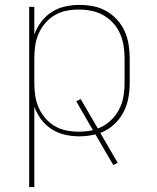

<svg xmlns="http://www.w3.org/2000/svg" viewBox="-20 -548 640 783"><path d="M99 215V-520H120V-407Q130 -435 148 -459Q166 -483 191 -499Q216 -515 245 -521.5Q274 -528 304 -528Q332 -528 360.5 -522.5Q389 -517 413.5 -503Q438 -489 457.5 -467.5Q477 -446 488.5 -420.5Q500 -395 504.5 -366.5Q509 -338 509 -310V-210Q509 -178 503 -146.5Q497 -115 482 -87.5Q467 -60 443 -38.5Q419 -17 389 -6L460 116L442 125L369 0Q353 4 336.5 6Q320 8 304 8Q274 8 245 1.5Q216 -5 191 -21Q166 -37 148 -61Q130 -85 120 -113V215ZM301 -11Q315 -11 330 -12.5Q345 -14 359 -17L291 -135L309 -144L379 -24Q406 -34 428 -53.5Q450 -73 464 -98.5Q478 -124 483 -152.5Q488 -181 488 -210V-310Q488 -336 484 -361.5Q480 -387 469.5 -411Q459 -435 441 -454.5Q423 -474 400.5 -486.5Q378 -499 352.5 -504Q327 -509 301 -509Q275 -509 250 -504Q225 -499 203 -486Q181 -473 164 -453Q147 -433 137 -409.5Q127 -386 123.5 -361Q120 -336 120 -310V-210Q120 -184 123.5 -159Q127 -134 137 -110.5Q147 -87 164 -67Q181 -47 203 -34Q225 -21 250 -16Q275 -11 301 -11Z"/></svg>

Font: Iosevka SS04 Thin Extended
Style: Regular
Weight: 100
Width: 7
Monospace: yes
Designer: Belleve Invis
Foundry: Belleve Invis
Version: Version 19.0.0; ttfautohint (v1.8.4)